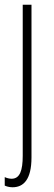

<svg xmlns="http://www.w3.org/2000/svg" viewBox="-24 -549 228 811"><path d="M29 242C75 242 109 210 109 116V-529H72V109C72 171 60 206 25 206C15 206 4 203 -4 199V235C3 238 14 242 29 242Z"/></svg>

Font: Noto Sans Sinhala UI ExtraCondensed ExtraLight
Style: Regular
Weight: 200
Width: 2
Designer: Jelle Bosma - Monotype Design Team
Foundry: Monotype Imaging Inc.
Version: Version 2.006